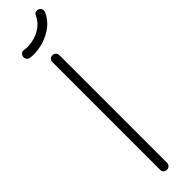

<svg xmlns="http://www.w3.org/2000/svg" viewBox="-301 -807 781 781"><g transform="rotate(-45 89.5 -416.0)"><path d="M62 -639Q62 -648 67.5 -653.5Q73 -659 82 -659Q90 -659 96 -653.5Q102 -648 102 -639V-20Q102 -11 96 -5.5Q90 0 82 0Q73 0 67.5 -5.5Q62 -11 62 -20ZM148 -820Q153 -834 169 -832Q177 -831 182 -824.5Q187 -818 186 -809Q186 -807 185 -805Q168 -768 136.5 -747Q105 -726 70.5 -719Q36 -712 10 -716Q2 -717 -3 -723.5Q-8 -730 -7 -738Q-6 -747 0 -752Q6 -757 15 -756Q36 -752 62 -757Q88 -762 111.5 -777.5Q135 -793 148 -820Z"/></g></svg>

Font: Libertine Sup Light
Style: Regular
Weight: 300
Designer: Bastien Sozeau
Foundry: NBR — Bastien Sozeau
Version: Version 2.003; ttfautohint (v1.8.4.7-5d5b);gftools[0.9.33]